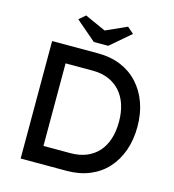

<svg xmlns="http://www.w3.org/2000/svg" viewBox="-127 -999 1003 1105"><g transform="rotate(15 374.0 -446.5)"><path d="M98 0V-700H372Q447 -700 507.5 -675Q568 -650 611 -603Q654 -556 677 -492Q700 -428 700 -350Q700 -272 677 -207.5Q654 -143 611.5 -96.5Q569 -50 508 -25Q447 0 372 0ZM206 -93 203 -104H367Q420 -104 461.5 -121Q503 -138 531.5 -169.5Q560 -201 575 -247Q590 -293 590 -350Q590 -407 575 -452.5Q560 -498 531 -530Q502 -562 461 -579Q420 -596 367 -596H200L206 -605ZM331 -757 211 -860 249 -893 389 -830H359L499 -893L537 -860L417 -757Z"/></g></svg>

Font: Lexend Medium
Style: Regular
Weight: 500
Designer: Bonnie Shaver-Troup, Thomas Jockin
Foundry: Lexend
Version: Version 1.005